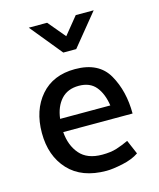

<svg xmlns="http://www.w3.org/2000/svg" viewBox="-114 -828 760 920"><g transform="rotate(-15 266.5 -367.5)"><path d="M117 -747H208L280 -661L350 -747H439L310 -589H246ZM491 -221H147Q152 -154 189 -111Q226 -68 300 -68Q343 -68 372.5 -77.5Q402 -87 432 -101L462 -31Q430 -9 380.5 1.5Q331 12 300 12Q178 12 112.5 -58.5Q47 -129 47 -243Q47 -356 108.5 -427Q170 -498 279 -498Q397 -498 444 -415Q491 -332 491 -221ZM398 -286Q389 -346 360 -381Q331 -416 276 -416Q220 -416 188 -380.5Q156 -345 149 -286Z"/></g></svg>

Font: Palanquin Medium
Style: Regular
Weight: 500
Designer: Pria Ravichandran
Version: Version 1.0.4